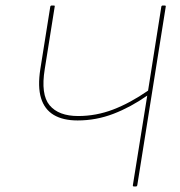

<svg xmlns="http://www.w3.org/2000/svg" viewBox="-20 -675 650 695"><path d="M576 -655Q581 -655 580 -651L477 -5Q476 0 472 0H465Q460 0 461 -5L513 -329Q453 -287 390.5 -263Q328 -239 261 -239Q208 -239 174.5 -259Q141 -279 128.5 -320Q116 -361 126 -425L162 -651Q163 -655 167 -655H174Q176 -655 177.5 -654.5Q179 -654 178 -651L142 -425Q127 -333 159.5 -294Q192 -255 263 -255Q328 -255 389.5 -278.5Q451 -302 516 -347L564 -651Q565 -655 569 -655Z"/></svg>

Font: Sofia Sans Hairline
Style: Italic
Weight: 1
Italic angle: -9°
Designer: Botio Nikoltchev, Ani Petrova
Foundry: lettersoup
Version: Version 4.102